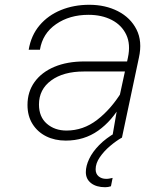

<svg xmlns="http://www.w3.org/2000/svg" viewBox="-20 -576 690 803"><path d="M449 0 475 -150 515 -335Q527 -391 508 -431Q489 -471 447.5 -492.5Q406 -514 350 -514Q271 -514 214.5 -475Q158 -436 147 -368H100Q110 -428 145.5 -470Q181 -512 235 -534Q289 -556 353 -556Q421 -556 473.5 -529Q526 -502 551 -452.5Q576 -403 561 -335L490 0ZM255 12Q209 12 173 -6Q137 -24 116 -57.5Q95 -91 95 -137Q95 -192 124.5 -233Q154 -274 207.5 -296.5Q261 -319 333 -319H524L515 -277H331Q245 -277 194 -239.5Q143 -202 143 -139Q143 -87 176 -58.5Q209 -30 258 -30Q328 -30 386 -74.5Q444 -119 489 -192V-143Q449 -71 390.5 -29.5Q332 12 255 12ZM444 203Q438 205 432 206Q426 207 420 207Q383 207 361 190Q339 173 339 144Q339 118 353 88.5Q367 59 395 30.5Q423 2 465 -22L489 0Q466 13 440.5 34.5Q415 56 397.5 81.5Q380 107 380 132Q380 151 392.5 161.5Q405 172 424 172Q433 172 439 170.5Q445 169 451 168Z"/></svg>

Font: Azeret Mono Thin Thin
Style: Italic
Weight: 250
Italic angle: -12°
Version: Version 1.002